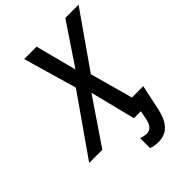

<svg xmlns="http://www.w3.org/2000/svg" viewBox="-317 -828 1148 1148"><g transform="rotate(-45 257.0 -254.5)"><path d="M325 205Q306 205 290.5 202Q275 199 265 194V110Q289 120 313 120Q358 120 371 56L382 0H323L251 -287L56 0H-55L207 -375L109 -714H214L282 -453L457 -714H569L327 -368L402 -96H498L464 65Q449 134 416 169.5Q383 205 325 205Z"/></g></svg>

Font: Noto Sans SemiCondensed Medium
Style: Italic
Weight: 500
Width: 4
Italic angle: -12°
Designer: Monotype Design Team
Foundry: Monotype Imaging Inc.
Version: Version 2.013; ttfautohint (v1.8.4.7-5d5b)